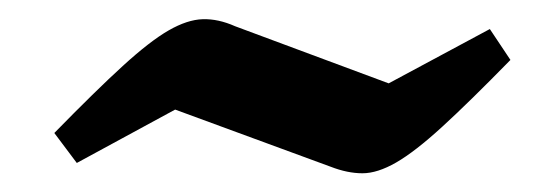

<svg xmlns="http://www.w3.org/2000/svg" viewBox="-20 -384 589 205"><path d="M62 -210 38 -242Q82 -287 111 -313.5Q140 -340 160 -351.5Q180 -363 196.5 -363.5Q213 -364 231 -356L395 -295L503 -353L525 -320Q481 -275 452 -248.5Q423 -222 403 -210.5Q383 -199 367 -199Q351 -199 333 -206L167 -267Z"/></svg>

Font: Piazzolla SC
Style: Bold Italic
Weight: 700
Italic angle: -11.3°
Designer: Juan Pablo del Peral
Foundry: Huerta Tipografica
Version: Version 1.330